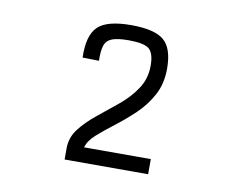

<svg xmlns="http://www.w3.org/2000/svg" viewBox="-56 -929 712 575"><g transform="rotate(10 300.0 -641.5)"><path d="M173 -426V-460Q173 -493 193.5 -519.5Q214 -546 244.5 -570.5Q275 -595 306 -620.5Q337 -646 357.5 -677Q378 -708 378 -747Q378 -785 362.5 -798Q347 -811 300 -811Q267 -811 250 -804.5Q233 -798 227.5 -781.5Q222 -765 223 -735L173 -736Q171 -803 198.5 -830Q226 -857 300 -857Q371 -857 399.5 -833Q428 -809 428 -747Q428 -701 409 -666Q390 -631 361.5 -604Q333 -577 303.5 -554.5Q274 -532 252 -512.5Q230 -493 224 -472H427V-426Z"/></g></svg>

Font: Victor Mono Thin
Style: Regular
Weight: 100
Monospace: yes
Designer: Rune Bjørnerås
Version: Version 1.561;gftools[0.9.30]